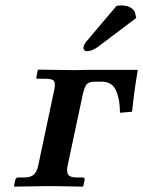

<svg xmlns="http://www.w3.org/2000/svg" viewBox="-20 -696 535 717"><path d="M415 -673.8Q421.4 -675.8 431.6 -675.8Q469.2 -675.8 483.4 -651.9L488.8 -628.9L345.7 -521Q323.7 -504.9 304.2 -504.9Q298.3 -504.9 294.4 -509.5Q290.5 -514.2 291.5 -519Q293.9 -531.2 304.2 -543ZM122.6 -77.1 181.2 -354Q188 -382.3 182.4 -392.1Q176.8 -401.9 150.4 -401.9H120.6Q114.7 -401.9 115.7 -407.2L121.1 -434.1L124.5 -436L253.4 -434.1L309.6 -435.1H494.6Q481 -355.5 473.1 -278.8L428.2 -274.9Q427.7 -299.8 424.8 -318.1Q421.9 -336.4 415 -354.2Q408.2 -372.1 394.3 -381.6Q380.4 -391.1 360.4 -391.1H337.9Q313 -391.1 304.2 -381.8Q295.4 -372.6 288.6 -340.8L232.4 -77.1Q227.5 -54.2 234.9 -43.7Q242.2 -33.2 266.1 -33.2H289.1Q297.9 -33.2 295.9 -23.9L291 -1L288.6 1Q197.8 -1 159.2 -1L33.7 1L32.2 -1L37.1 -23.9Q39.1 -32.7 46.9 -33.2H69.8Q94.2 -33.2 106 -43.7Q117.7 -54.2 122.6 -77.1Z"/></svg>

Font: Linux Libertine Slanted
Style: Semibold Slanted
Weight: 600
Designer: Philipp H. Poll
Foundry: Philipp H. Poll
Version: Version 5.1.1